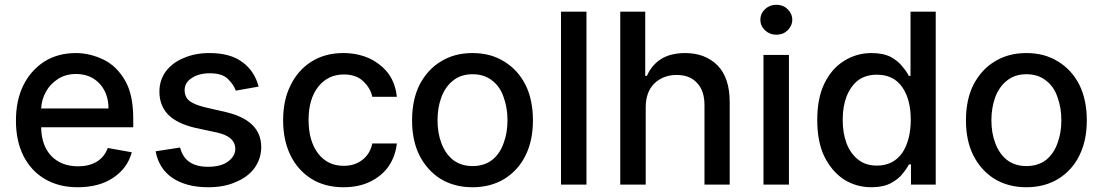

<svg xmlns="http://www.w3.org/2000/svg" viewBox="-20 -776 4635 807"><path d="M168 -24Q110 -58 78 -122Q47 -184 47 -269Q47 -354 78 -417Q109 -480 166 -517Q223 -553 299 -553Q358 -553 416 -525Q471 -498 506 -437Q540 -378 540 -278V-241H153Q154 -163 197 -119Q239 -77 308 -77Q354 -77 386 -96Q419 -116 433 -154L534 -136Q516 -69 456 -29Q397 11 306 11Q227 11 168 -24ZM399 -424Q361 -465 300 -465Q257 -465 225 -445Q191 -423 174 -392Q155 -359 153 -320H436Q436 -383 399 -424Z M937 -445Q913 -468 862 -468Q816 -468 786 -448Q756 -429 756 -397Q756 -369 776 -352Q797 -336 842 -325L929 -305Q1078 -270 1078 -158Q1078 -110 1050 -70Q1021 -31 971 -11Q923 11 855 11Q764 11 705 -28Q648 -67 634 -140L737 -156Q757 -75 854 -75Q907 -75 937 -96Q969 -119 969 -150Q969 -202 892 -219L799 -239Q723 -257 686 -295Q650 -333 650 -391Q650 -439 677 -476Q705 -513 752 -532Q799 -553 861 -553Q949 -553 1000 -514Q1050 -477 1067 -412L971 -395Q962 -421 937 -445Z M1288 -25Q1231 -61 1200 -125Q1170 -188 1170 -270Q1170 -355 1201 -417Q1232 -481 1289 -517Q1346 -553 1423 -553Q1483 -553 1534 -530Q1584 -505 1613 -466Q1642 -426 1648 -369H1545Q1536 -408 1506 -435Q1477 -463 1425 -463Q1359 -463 1318 -412Q1277 -360 1277 -273Q1277 -183 1317 -131Q1357 -79 1425 -79Q1471 -79 1503 -104Q1535 -128 1545 -173H1648Q1642 -119 1614 -78Q1587 -38 1537 -13Q1489 11 1424 11Q1345 11 1288 -25Z M1832 -24Q1775 -60 1743 -123Q1712 -185 1712 -270Q1712 -356 1743 -419Q1777 -484 1832 -517Q1889 -553 1966 -553Q2043 -553 2100 -517Q2157 -482 2189 -419Q2220 -356 2220 -270Q2220 -185 2189 -123Q2159 -61 2100 -24Q2042 11 1966 11Q1890 11 1832 -24ZM2049 -104Q2082 -131 2097 -175Q2113 -217 2113 -271Q2113 -323 2097 -367Q2082 -412 2049 -437Q2016 -464 1966 -464Q1917 -464 1884 -437Q1852 -412 1835 -367Q1819 -323 1819 -271Q1819 -217 1835 -175Q1851 -131 1884 -104Q1918 -78 1966 -78Q2015 -78 2049 -104Z M2338 0V-727H2445V0Z M2587 0V-727H2692V-457H2699Q2719 -502 2757 -527Q2798 -553 2860 -553Q2944 -553 2996 -501Q3047 -449 3047 -347V0H2941V-334Q2941 -395 2910 -427Q2880 -461 2824 -461Q2768 -461 2730 -425Q2694 -389 2694 -324V0Z M3296 -545V0H3189V-545ZM3196 -648Q3176 -667 3176 -693Q3176 -719 3196 -738Q3216 -756 3243 -756Q3271 -756 3290 -738Q3310 -718 3310 -693Q3310 -668 3290 -648Q3271 -630 3243 -630Q3216 -630 3196 -648Z M3525 -23Q3474 -58 3444 -120Q3415 -181 3415 -272Q3415 -362 3444 -423Q3474 -486 3526 -519Q3579 -553 3643 -553Q3693 -553 3725 -536Q3757 -518 3773 -496Q3789 -478 3800 -457H3807V-727H3913V0H3809V-85H3800Q3792 -68 3773 -45Q3756 -23 3724 -6Q3692 11 3643 11Q3578 11 3525 -23ZM3772 -133Q3808 -187 3808 -273Q3808 -359 3772 -410Q3736 -462 3666 -462Q3618 -462 3586 -438Q3555 -413 3538 -370Q3522 -328 3522 -273Q3522 -216 3538 -174Q3555 -130 3587 -105Q3618 -80 3666 -80Q3734 -80 3772 -133Z M4160 -24Q4103 -60 4071 -123Q4040 -185 4040 -270Q4040 -356 4071 -419Q4105 -484 4160 -517Q4217 -553 4294 -553Q4371 -553 4428 -517Q4485 -482 4517 -419Q4548 -356 4548 -270Q4548 -185 4517 -123Q4487 -61 4428 -24Q4370 11 4294 11Q4218 11 4160 -24ZM4377 -104Q4410 -131 4425 -175Q4441 -217 4441 -271Q4441 -323 4425 -367Q4410 -412 4377 -437Q4344 -464 4294 -464Q4245 -464 4212 -437Q4180 -412 4163 -367Q4147 -323 4147 -271Q4147 -217 4163 -175Q4179 -131 4212 -104Q4246 -78 4294 -78Q4343 -78 4377 -104Z"/></svg>

Font: Sinter Medium
Style: Regular
Weight: 500
Foundry: Adobe & rsms
Version: Version 1.000